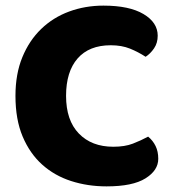

<svg xmlns="http://www.w3.org/2000/svg" viewBox="-20 -645 611 683"><path d="M374 -484Q297 -484 256 -437Q215 -390 215 -304Q215 -217 260.5 -170Q306 -123 383 -123Q424 -123 452.5 -134Q481 -145 507 -159Q524 -145 533.5 -125.5Q543 -106 543 -80Q543 -39 497.5 -10.5Q452 18 359 18Q292 18 233 -1Q174 -20 130 -59.5Q86 -99 60.5 -159.5Q35 -220 35 -304Q35 -382 59.5 -441.5Q84 -501 126.5 -542Q169 -583 226 -604Q283 -625 348 -625Q440 -625 490.5 -595Q541 -565 541 -518Q541 -492 528 -473Q515 -454 498 -443Q472 -460 442.5 -472Q413 -484 374 -484Z"/></svg>

Font: Baloo Bhaijaan
Style: Regular
Weight: 400
Designer: Devika Bhansali and Ek Type
Foundry: Ek Type
Version: Version 1.443;PS 1.000;hotconv 16.6.51;makeotf.lib2.5.65220;